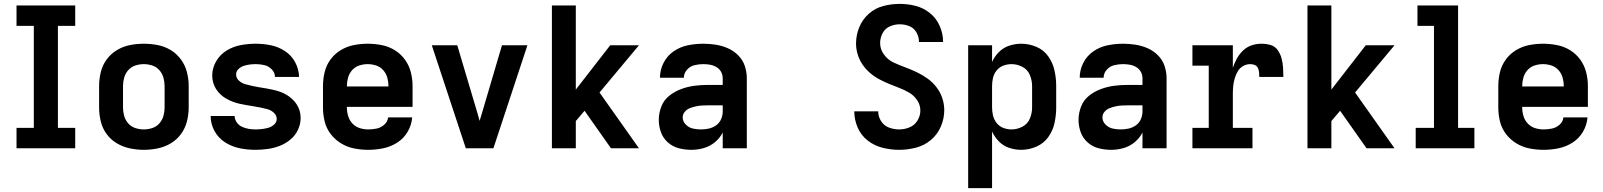

<svg xmlns="http://www.w3.org/2000/svg" viewBox="-20 -763 8248 988"><path d="M65 0H367V-105H278V-630H367V-735H65V-630H154V-105H65Z M720 8Q756 8 792 0.5Q828 -7 859 -25.5Q890 -44 911.5 -73.5Q933 -103 942 -138.5Q951 -174 951 -210V-320Q951 -356 942 -391.5Q933 -427 911.5 -456.5Q890 -486 859 -505Q828 -524 792 -531Q756 -538 720 -538Q684 -538 648.5 -531Q613 -524 581.5 -505Q550 -486 528.5 -456.5Q507 -427 498.5 -391.5Q490 -356 490 -320V-210Q490 -174 498.5 -138.5Q507 -103 528.5 -73.5Q550 -44 581.5 -25.5Q613 -7 648.5 0.5Q684 8 720 8ZM720 -97Q698 -97 676.5 -104Q655 -111 640 -128Q625 -145 619 -166.5Q613 -188 613 -210V-320Q613 -342 619 -363.5Q625 -385 640 -402Q655 -419 676.5 -426Q698 -433 720 -433Q742 -433 763.5 -426Q785 -419 800 -402Q815 -385 821 -363.5Q827 -342 827 -320V-210Q827 -188 821 -166.5Q815 -145 800 -128Q785 -111 763.5 -104Q742 -97 720 -97Z M1294 8Q1326 8 1358 3.5Q1390 -1 1419.5 -12.5Q1449 -24 1474 -44.5Q1499 -65 1513 -94.5Q1527 -124 1527 -156Q1527 -175 1522 -192.5Q1517 -210 1507 -225.5Q1497 -241 1483.5 -253.5Q1470 -266 1454 -275.5Q1438 -285 1420.5 -291Q1403 -297 1385.5 -301Q1368 -305 1350 -308Q1332 -311 1313.5 -314Q1295 -317 1277 -321Q1259 -325 1241.5 -330Q1224 -335 1209.5 -348Q1195 -361 1195 -380Q1195 -396 1207 -407.5Q1219 -419 1234 -424Q1249 -429 1265 -431Q1281 -433 1296 -433Q1318 -433 1340 -428Q1362 -423 1378.5 -406Q1395 -389 1395 -367H1519Q1518 -407 1499 -442.5Q1480 -478 1446.5 -500Q1413 -522 1374.5 -530Q1336 -538 1296 -538Q1258 -538 1219.5 -531Q1181 -524 1147 -503.5Q1113 -483 1092.5 -448Q1072 -413 1072 -374Q1072 -356 1077 -338Q1082 -320 1092 -304.5Q1102 -289 1115.5 -276.5Q1129 -264 1145 -255Q1161 -246 1178 -239.5Q1195 -233 1213 -229Q1231 -225 1249 -222Q1267 -219 1285.5 -216Q1304 -213 1321.5 -209.5Q1339 -206 1357 -201Q1375 -196 1389.5 -182.5Q1404 -169 1404 -151Q1404 -134 1390.5 -122Q1377 -110 1361 -105.5Q1345 -101 1328 -99Q1311 -97 1294 -97Q1277 -97 1259.5 -100Q1242 -103 1225.5 -110.5Q1209 -118 1198.5 -133Q1188 -148 1187 -166H1064Q1064 -125 1084 -88.5Q1104 -52 1139 -30Q1174 -8 1214 0Q1254 8 1294 8Z M1875 8Q1914 8 1952.5 0Q1991 -8 2024.5 -29.5Q2058 -51 2078 -85.5Q2098 -120 2101 -159H1977Q1975 -137 1957.5 -121.5Q1940 -106 1918.5 -101.5Q1897 -97 1875 -97Q1852 -97 1830.5 -104Q1809 -111 1793.5 -127.5Q1778 -144 1771.5 -166Q1765 -188 1765 -210V-213H2103V-320Q2103 -356 2094 -391.5Q2085 -427 2063.5 -456.5Q2042 -486 2011 -505Q1980 -524 1944 -531Q1908 -538 1872 -538Q1836 -538 1800.5 -531Q1765 -524 1733.5 -505Q1702 -486 1680.5 -456.5Q1659 -427 1650.5 -391.5Q1642 -356 1642 -320V-210Q1642 -174 1650.5 -138.5Q1659 -103 1681.5 -73.5Q1704 -44 1735.5 -25Q1767 -6 1803 1Q1839 8 1875 8ZM1765 -318V-320Q1765 -342 1771 -363.5Q1777 -385 1792 -402Q1807 -419 1828.5 -426Q1850 -433 1872 -433Q1894 -433 1915.5 -426Q1937 -419 1952 -402Q1967 -385 1973 -363.5Q1979 -342 1979 -320V-318Z M2377 0H2519L2694 -530H2563L2459 -177Q2453 -157 2448 -141Q2443 -157 2438 -177L2333 -530H2202Z M2820 0H2943V-140L2988 -193L3124 0H3268L3065 -287L3268 -530H3120L2943 -302V-735H2820Z M3538 8Q3570 8 3601.5 -1Q3633 -10 3658.5 -31Q3684 -52 3699 -81V0H3823V-360Q3823 -393 3812.5 -424Q3802 -455 3778.5 -478.5Q3755 -502 3725 -515Q3695 -528 3663 -533Q3631 -538 3599 -538Q3559 -538 3519.5 -530Q3480 -522 3446.5 -499Q3413 -476 3394.5 -439.5Q3376 -403 3376 -363H3499Q3499 -386 3515 -404Q3531 -422 3553.5 -427.5Q3576 -433 3599 -433Q3616 -433 3633.5 -430Q3651 -427 3666.5 -418Q3682 -409 3690.5 -393.5Q3699 -378 3699 -360V-326H3622Q3587 -326 3552.5 -321.5Q3518 -317 3484.5 -304.5Q3451 -292 3423.5 -270Q3396 -248 3383 -214.5Q3370 -181 3370 -146Q3370 -114 3381 -83Q3392 -52 3417 -30Q3442 -8 3473.5 0Q3505 8 3538 8ZM3587 -97Q3566 -97 3545.5 -101.5Q3525 -106 3509 -122Q3493 -138 3493 -159Q3493 -175 3503.5 -187.5Q3514 -200 3529 -206Q3544 -212 3559.5 -215.5Q3575 -219 3591 -220Q3607 -221 3622 -221H3699V-189Q3699 -169 3690.5 -149.5Q3682 -130 3665 -118Q3648 -106 3628 -101.5Q3608 -97 3587 -97Z M4607 8Q4650 8 4693 -3Q4736 -14 4770 -42.5Q4804 -71 4821.5 -112Q4839 -153 4839 -196Q4839 -228 4828.5 -259Q4818 -290 4798 -315.5Q4778 -341 4752 -359.5Q4726 -378 4696.5 -392Q4667 -406 4637 -417Q4607 -428 4578 -441.5Q4549 -455 4529 -482Q4509 -509 4509 -541Q4509 -568 4521.5 -592Q4534 -616 4558.5 -627Q4583 -638 4610 -638Q4635 -638 4659 -628.5Q4683 -619 4696 -596Q4709 -573 4709 -547H4833V-548Q4833 -589 4816 -628.5Q4799 -668 4766 -695Q4733 -722 4692.5 -732.5Q4652 -743 4610 -743Q4567 -743 4525 -732Q4483 -721 4450.5 -692Q4418 -663 4401.5 -622.5Q4385 -582 4385 -539Q4385 -511 4393.5 -483Q4402 -455 4418 -431.5Q4434 -408 4455.5 -389Q4477 -370 4502 -356.5Q4527 -343 4553.5 -332Q4580 -321 4606.5 -311Q4633 -301 4658 -286.5Q4683 -272 4699.5 -247.5Q4716 -223 4716 -194Q4716 -167 4701 -142.5Q4686 -118 4660 -107.5Q4634 -97 4607 -97Q4580 -97 4554.5 -106.5Q4529 -116 4514 -139.5Q4499 -163 4499 -190H4376V-189Q4376 -147 4393.5 -106.5Q4411 -66 4445.5 -39.5Q4480 -13 4522 -2.5Q4564 8 4607 8Z M4962 205H5085V-86Q5098 -58 5120.5 -35Q5143 -12 5173.5 -2Q5204 8 5235 8Q5275 8 5313 -8.5Q5351 -25 5374.5 -58Q5398 -91 5406.5 -130.5Q5415 -170 5415 -210V-320Q5415 -360 5406.5 -399.5Q5398 -439 5374.5 -472.5Q5351 -506 5313 -522Q5275 -538 5235 -538Q5204 -538 5173.5 -528Q5143 -518 5120.5 -495.5Q5098 -473 5085 -444V-530H4962ZM5185 -97Q5164 -97 5143.5 -104.5Q5123 -112 5109 -129.5Q5095 -147 5090 -168Q5085 -189 5085 -210V-320Q5085 -342 5090 -363Q5095 -384 5109 -401Q5123 -418 5143.5 -425.5Q5164 -433 5185 -433Q5214 -433 5241 -419Q5268 -405 5279.5 -377Q5291 -349 5291 -320V-210Q5291 -181 5279.5 -153Q5268 -125 5241 -111Q5214 -97 5185 -97Z M5698 8Q5730 8 5761.5 -1Q5793 -10 5818.5 -31Q5844 -52 5859 -81V0H5983V-360Q5983 -393 5972.5 -424Q5962 -455 5938.5 -478.5Q5915 -502 5885 -515Q5855 -528 5823 -533Q5791 -538 5759 -538Q5719 -538 5679.5 -530Q5640 -522 5606.5 -499Q5573 -476 5554.5 -439.5Q5536 -403 5536 -363H5659Q5659 -386 5675 -404Q5691 -422 5713.5 -427.5Q5736 -433 5759 -433Q5776 -433 5793.5 -430Q5811 -427 5826.5 -418Q5842 -409 5850.5 -393.5Q5859 -378 5859 -360V-326H5782Q5747 -326 5712.5 -321.5Q5678 -317 5644.5 -304.5Q5611 -292 5583.5 -270Q5556 -248 5543 -214.5Q5530 -181 5530 -146Q5530 -114 5541 -83Q5552 -52 5577 -30Q5602 -8 5633.5 0Q5665 8 5698 8ZM5747 -97Q5726 -97 5705.5 -101.5Q5685 -106 5669 -122Q5653 -138 5653 -159Q5653 -175 5663.5 -187.5Q5674 -200 5689 -206Q5704 -212 5719.5 -215.5Q5735 -219 5751 -220Q5767 -221 5782 -221H5859V-189Q5859 -169 5850.5 -149.5Q5842 -130 5825 -118Q5808 -106 5788 -101.5Q5768 -97 5747 -97Z M6116 0H6425V-105H6324V-281Q6324 -301 6326 -320.5Q6328 -340 6333.5 -359Q6339 -378 6349 -395.5Q6359 -413 6376.5 -423Q6394 -433 6414 -433Q6426 -433 6437 -428.5Q6448 -424 6453 -413Q6458 -402 6459 -390.5Q6460 -379 6460 -367H6584Q6584 -391 6582.5 -414.5Q6581 -438 6575 -461.5Q6569 -485 6555 -505Q6541 -525 6518 -531.5Q6495 -538 6471 -538Q6445 -538 6420 -529.5Q6395 -521 6376 -502.5Q6357 -484 6344.5 -461Q6332 -438 6324 -414V-530H6116V-425H6200V-105H6116Z M6708 0H6831V-140L6876 -193L7012 0H7156L6953 -287L7156 -530H7008L6831 -302V-735H6708Z M7265 0H7567V-105H7483V-735H7274V-630H7359V-105H7265Z M7923 8Q7962 8 8000.5 0Q8039 -8 8072.5 -29.5Q8106 -51 8126 -85.5Q8146 -120 8149 -159H8025Q8023 -137 8005.5 -121.5Q7988 -106 7966.5 -101.5Q7945 -97 7923 -97Q7900 -97 7878.5 -104Q7857 -111 7841.5 -127.5Q7826 -144 7819.5 -166Q7813 -188 7813 -210V-213H8151V-320Q8151 -356 8142 -391.5Q8133 -427 8111.5 -456.5Q8090 -486 8059 -505Q8028 -524 7992 -531Q7956 -538 7920 -538Q7884 -538 7848.5 -531Q7813 -524 7781.5 -505Q7750 -486 7728.5 -456.5Q7707 -427 7698.5 -391.5Q7690 -356 7690 -320V-210Q7690 -174 7698.5 -138.5Q7707 -103 7729.5 -73.5Q7752 -44 7783.5 -25Q7815 -6 7851 1Q7887 8 7923 8ZM7813 -318V-320Q7813 -342 7819 -363.5Q7825 -385 7840 -402Q7855 -419 7876.5 -426Q7898 -433 7920 -433Q7942 -433 7963.5 -426Q7985 -419 8000 -402Q8015 -385 8021 -363.5Q8027 -342 8027 -320V-318Z"/></svg>

Font: Iosevka Sparkle
Style: Bold
Weight: 700
Designer: Belleve Invis
Foundry: Belleve Invis
Version: Version 4.5.0; ttfautohint (v1.8.3)